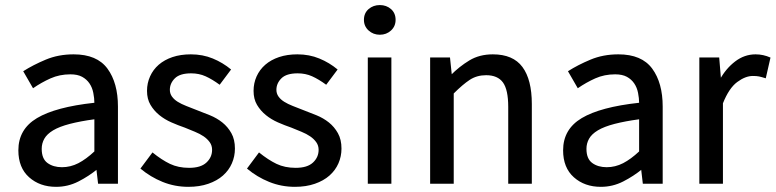

<svg xmlns="http://www.w3.org/2000/svg" viewBox="-20 -722 3050 755"><path d="M52.2 -130.9Q52.2 -213.9 125.5 -257.6Q198.7 -301.3 351.1 -317.9Q351.1 -335.4 346.9 -356.7Q342.8 -377.9 331.8 -394Q320.8 -410.2 303 -419.9Q285.2 -429.7 256.8 -429.7Q214.4 -429.7 178.7 -413.8Q143.1 -397.9 109.9 -375L71.3 -441.9Q110.4 -466.8 159.9 -487.5Q209.5 -508.3 269.5 -508.3Q361.3 -508.3 402.6 -452.1Q443.8 -396 443.8 -302.7V0.5H365.7L358.9 -57.6H363.8Q329.6 -29.3 288.3 -8.3Q247.1 12.7 200.7 12.7Q136.7 12.7 94.5 -24.9Q52.2 -62.5 52.2 -130.9ZM144 -136.7Q144 -97.7 166.7 -81.1Q189.5 -64.5 223.6 -64.5Q257.3 -64.5 288.1 -80.3Q318.8 -96.2 351.1 -126.5V-252.9Q296.4 -245.6 254.9 -234.9Q213.4 -224.1 189 -209.5Q164.6 -194.8 154.3 -176.5Q144 -158.2 144 -136.7Z M579.6 -122.6Q615.7 -93.3 648.4 -77.6Q681.2 -62 723.6 -62Q769.5 -62 791.7 -82.8Q814 -103.5 814 -132.8Q814 -149.9 804.7 -162.8Q795.4 -175.8 780.8 -185.8Q766.1 -195.8 746.3 -203.9Q726.6 -211.9 706.5 -220.2Q680.7 -229 654.1 -240.7Q627.4 -252.4 606.4 -269.5Q585.4 -286.6 571.8 -309.6Q558.1 -332.5 558.1 -364.7Q558.1 -395 570.1 -421.6Q582 -448.2 604.2 -467.5Q626.5 -486.8 658.4 -497.6Q690.4 -508.3 730.5 -508.3Q777.3 -508.3 816.9 -491.9Q856.4 -475.6 888.7 -448.7L843.8 -388.7Q814.5 -410.2 788.6 -421.9Q762.7 -433.6 731.4 -433.6Q687.5 -433.6 667.7 -414.1Q647.9 -394.5 647.9 -368.7Q647.9 -354 656.2 -342.3Q664.6 -330.6 678.7 -321.8Q692.9 -313 712.2 -305.4Q731.4 -297.9 752.4 -289.6Q778.3 -279.8 805.4 -268.8Q832.5 -257.8 854.2 -240.5Q876 -223.1 889.9 -198.2Q903.8 -173.3 903.8 -137.7Q903.8 -106.9 891.8 -79.6Q879.9 -52.2 856.7 -31.7Q833.5 -11.2 799.1 0.7Q764.6 12.7 720.7 12.7Q667.5 12.7 619.6 -6.6Q571.8 -25.9 532.2 -59.1Z M998.5 -122.6Q1034.7 -93.3 1067.4 -77.6Q1100.1 -62 1142.6 -62Q1188.5 -62 1210.7 -82.8Q1232.9 -103.5 1232.9 -132.8Q1232.9 -149.9 1223.6 -162.8Q1214.4 -175.8 1199.7 -185.8Q1185.1 -195.8 1165.3 -203.9Q1145.5 -211.9 1125.5 -220.2Q1099.6 -229 1073 -240.7Q1046.4 -252.4 1025.4 -269.5Q1004.4 -286.6 990.7 -309.6Q977.1 -332.5 977.1 -364.7Q977.1 -395 989 -421.6Q1001 -448.2 1023.2 -467.5Q1045.4 -486.8 1077.4 -497.6Q1109.4 -508.3 1149.4 -508.3Q1196.3 -508.3 1235.8 -491.9Q1275.4 -475.6 1307.6 -448.7L1262.7 -388.7Q1233.4 -410.2 1207.5 -421.9Q1181.6 -433.6 1150.4 -433.6Q1106.4 -433.6 1086.7 -414.1Q1066.9 -394.5 1066.9 -368.7Q1066.9 -354 1075.2 -342.3Q1083.5 -330.6 1097.7 -321.8Q1111.8 -313 1131.1 -305.4Q1150.4 -297.9 1171.4 -289.6Q1197.3 -279.8 1224.4 -268.8Q1251.5 -257.8 1273.2 -240.5Q1294.9 -223.1 1308.8 -198.2Q1322.8 -173.3 1322.8 -137.7Q1322.8 -106.9 1310.8 -79.6Q1298.8 -52.2 1275.6 -31.7Q1252.4 -11.2 1218 0.7Q1183.6 12.7 1139.6 12.7Q1086.4 12.7 1038.6 -6.6Q990.7 -25.9 951.2 -59.1Z M1473.6 -585.4Q1447.8 -585.4 1429.4 -602.1Q1411.1 -618.7 1411.1 -644Q1411.1 -670.4 1429.4 -686.3Q1447.8 -702.1 1473.6 -702.1Q1499.5 -702.1 1517.6 -686.3Q1535.6 -670.4 1535.6 -644Q1535.6 -618.7 1517.6 -602.1Q1499.5 -585.4 1473.6 -585.4ZM1426.3 -496.1H1519V0.5H1426.3Z M1671.4 -496.1H1749.5L1756.8 -426.3H1752.4Q1786.1 -460.4 1825.7 -484.4Q1865.2 -508.3 1918 -508.3Q1997.6 -508.3 2034.4 -458.5Q2071.3 -408.7 2071.3 -313V0.5H1978.5V-301.8Q1978.5 -369.1 1957.8 -397.7Q1937 -426.3 1891.6 -426.3Q1855 -426.3 1827.1 -408Q1799.3 -389.6 1764.2 -354.5V0.5H1671.4Z M2194.3 -130.9Q2194.3 -213.9 2267.6 -257.6Q2340.8 -301.3 2493.2 -317.9Q2493.2 -335.4 2489 -356.7Q2484.9 -377.9 2473.9 -394Q2462.9 -410.2 2445.1 -419.9Q2427.2 -429.7 2398.9 -429.7Q2356.4 -429.7 2320.8 -413.8Q2285.2 -397.9 2252 -375L2213.4 -441.9Q2252.4 -466.8 2302 -487.5Q2351.6 -508.3 2411.6 -508.3Q2503.4 -508.3 2544.7 -452.1Q2585.9 -396 2585.9 -302.7V0.5H2507.8L2501 -57.6H2505.9Q2471.7 -29.3 2430.4 -8.3Q2389.2 12.7 2342.8 12.7Q2278.8 12.7 2236.6 -24.9Q2194.3 -62.5 2194.3 -130.9ZM2286.1 -136.7Q2286.1 -97.7 2308.8 -81.1Q2331.5 -64.5 2365.7 -64.5Q2399.4 -64.5 2430.2 -80.3Q2460.9 -96.2 2493.2 -126.5V-252.9Q2438.5 -245.6 2397 -234.9Q2355.5 -224.1 2331.1 -209.5Q2306.6 -194.8 2296.4 -176.5Q2286.1 -158.2 2286.1 -136.7Z M2730 -496.1H2808.1L2815.4 -408.2H2810.1Q2834 -452.1 2870.6 -480.2Q2907.2 -508.3 2951.2 -508.3Q2981.4 -508.3 3009.8 -495.6L2991.2 -414.1Q2974.1 -419.4 2964.6 -421.4Q2955.1 -423.3 2940.4 -423.3Q2911.1 -423.3 2878.9 -399.4Q2846.7 -375.5 2822.8 -315.9V0.5H2730Z"/></svg>

Font: Pyidaungsu Numbers
Style: Regular
Weight: 400
Designer: Sun Tun
Foundry: MCF
Version: Version 1.083; ttfautohint (v1.8.2)